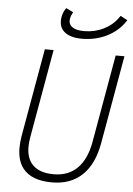

<svg xmlns="http://www.w3.org/2000/svg" viewBox="-61 -967 708 1023"><g transform="rotate(5 293.0 -456.0)"><path d="M255.9 9.8Q146.5 9.8 100.1 -49.3Q67.9 -90.3 67.9 -158.7Q67.9 -188 73.7 -222.7L156.7 -693.4H203.6L120.6 -222.7Q115.2 -193.4 115.2 -168.5Q115.2 -114.7 140.1 -82Q176.3 -34.2 261.7 -34.2Q338.9 -34.2 387.5 -82Q436 -129.9 452.6 -222.7L535.6 -693.4H582.5L499.5 -222.7Q479.5 -107.9 417.5 -49.1Q355.5 9.8 255.9 9.8ZM348.6 -766.6Q283.7 -766.6 252.4 -794.9Q228.5 -816.9 228.5 -851.6Q228.5 -861.8 230.5 -873.5Q235.4 -899.9 251 -921.9L289.6 -903.3Q278.8 -884.3 275.9 -867.7Q274.9 -862.3 274.9 -857.4Q274.9 -836.4 292 -823.7Q313 -808.1 356 -808.1Q412.6 -808.1 460.9 -832Q509.3 -856 538.1 -898.4L543.5 -906.2L581.1 -885.7L574.7 -876.5Q539.1 -824.7 479.5 -795.7Q419.9 -766.6 348.6 -766.6Z"/></g></svg>

Font: CaskaydiaCove NF ExtraLight
Style: Italic
Weight: 200
Italic angle: -10°
Designer: Aaron Bell
Foundry: Saja Typeworks
Version: Version 2111.001; VTT 6.35;Nerd Fonts 3.2.1